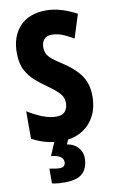

<svg xmlns="http://www.w3.org/2000/svg" viewBox="-104 -778 644 1072"><g transform="rotate(-10 218.5 -242.0)"><path d="M409 -208Q409 -141 382 -92Q355 -43 307 -16.5Q259 10 196 10Q157 10 114.5 0Q72 -10 30 -33V-189Q71 -163 112.5 -146.5Q154 -130 192 -130Q227 -130 242 -149.5Q257 -169 257 -196Q257 -227 236.5 -250Q216 -273 168 -307Q138 -328 107.5 -354Q77 -380 56 -418.5Q35 -457 35 -517Q34 -610 86.5 -667Q139 -724 238 -724Q277 -724 319 -712Q361 -700 409 -675L367 -542Q327 -565 299 -575Q271 -585 244 -585Q216 -585 201 -568Q186 -551 186 -525Q186 -502 194 -486Q202 -470 221.5 -454Q241 -438 277 -415Q341 -374 375 -326.5Q409 -279 409 -208ZM307 124Q307 179 276.5 209.5Q246 240 175 240Q154 240 136.5 238.5Q119 237 102 233V149Q117 152 133 154.5Q149 157 159 157Q192 157 192 127Q192 109 175 97Q158 85 123 82L158 0H236L222 33Q263 40 285 66Q307 92 307 124Z"/></g></svg>

Font: Noto Sans Sinhala ExtraCondensed ExtraBold
Style: Regular
Weight: 800
Width: 2
Designer: Jelle Bosma - Monotype Design Team
Foundry: Monotype Imaging Inc.
Version: Version 2.006; ttfautohint (v1.8.4.7-5d5b)